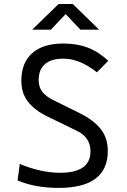

<svg xmlns="http://www.w3.org/2000/svg" viewBox="-20 -918 626 948"><path d="M269 9.8Q154.3 9.8 66.9 -26.9L77.6 -108.4Q183.1 -64.9 276.9 -64.9Q426.8 -64.9 426.8 -170.9Q426.8 -240.2 358.9 -272.5L216.3 -341.8Q152.8 -372.1 119.1 -414.6Q85.4 -457 85.4 -519Q85.4 -607.9 138.9 -655.5Q192.4 -703.1 292.5 -703.1Q360.8 -703.1 414.1 -682.6Q467.3 -662.1 514.6 -617.7L458.5 -561Q373.5 -628.4 293 -628.4Q233.9 -628.4 202.4 -601.8Q170.9 -575.2 170.9 -522.5Q170.9 -487.3 189.5 -464.1Q208 -440.9 244.1 -423.3L369.6 -361.3Q439.9 -327.1 476.1 -282.5Q512.2 -237.8 512.2 -172.4Q512.2 9.8 269 9.8ZM138.7 -771.5 269.5 -898.4H338.9L469.7 -771.5H377L304.2 -848.6L231.4 -771.5Z"/></svg>

Font: Cascadia Mono SemiLight
Style: Regular
Weight: 350
Monospace: yes
Designer: Aaron Bell
Foundry: Saja Typeworks
Version: Version 2404.023; ttfautohint (v1.8.4)